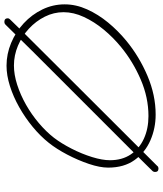

<svg xmlns="http://www.w3.org/2000/svg" viewBox="47 -739 748 882"><g transform="rotate(-90 421.0 -298.0)"><path d="M335 43Q273 43 217.5 19Q162 -5 127 -53.5Q92 -102 92 -175Q92 -213 109 -263.5Q126 -314 152 -363.5Q178 -413 206 -448Q237 -487 279.5 -522Q322 -557 370 -584Q418 -611 467 -626.5Q516 -642 560 -642Q614 -642 664.5 -621Q715 -600 755 -563Q795 -526 818.5 -477.5Q842 -429 842 -375Q842 -323 819 -272Q796 -221 758.5 -175.5Q721 -130 675 -92Q602 -32 513.5 5.5Q425 43 336 43ZM329 10Q414 10 496.5 -25.5Q579 -61 646 -116Q690 -152 726 -195.5Q762 -239 784 -286.5Q806 -334 806 -380Q806 -425 785.5 -466Q765 -507 730.5 -539Q696 -571 652 -589.5Q608 -608 561 -608Q519 -608 472.5 -593Q426 -578 381 -552.5Q336 -527 296.5 -493.5Q257 -460 229 -424Q203 -390 179 -343Q155 -296 140.5 -249Q126 -202 126 -167Q126 -111 152.5 -71.5Q179 -32 225 -11Q271 10 329 10ZM88 56Q72 56 72 40Q72 34 76 29Q81 24 104 0.5Q127 -23 167 -63L623 -519L749 -647Q754 -652 761 -652Q778 -652 778 -636Q778 -631 773 -626Q760 -612 715.5 -567Q671 -522 595 -446L99 51H100Q95 56 88 56Z"/></g></svg>

Font: Oooh Baby
Style: Regular
Weight: 400
Designer: Robert E. Leuschke
Foundry: Robert E. Leuschke
Version: Version 1.011; ttfautohint (v1.8.3)